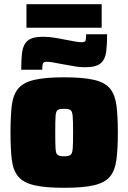

<svg xmlns="http://www.w3.org/2000/svg" viewBox="-20 -886 611 914"><path d="M285 8Q194 8 142 -4.5Q90 -17 66 -46.5Q42 -76 36 -127Q30 -178 30 -255Q30 -332 36 -383Q42 -434 66 -463.5Q90 -493 142 -505.5Q194 -518 285 -518Q377 -518 429 -505.5Q481 -493 504.5 -463.5Q528 -434 534.5 -383Q541 -332 541 -255Q541 -178 534.5 -127Q528 -76 504.5 -46.5Q481 -17 429 -4.5Q377 8 285 8ZM285 -142Q306 -142 315 -148Q324 -154 326 -177.5Q328 -201 328 -255Q328 -309 326 -333Q324 -357 315 -362.5Q306 -368 285 -368Q264 -368 255 -362.5Q246 -357 244.5 -333Q243 -309 243 -255Q243 -201 244.5 -177.5Q246 -154 255 -148Q264 -142 285 -142ZM81 -554Q81 -603 85.5 -638Q90 -673 111.5 -692Q133 -711 185 -711Q215 -711 246 -705.5Q277 -700 302 -695Q323 -691 340 -688Q357 -685 368 -685Q385 -685 387.5 -693.5Q390 -702 390 -723H490Q490 -675 485.5 -639.5Q481 -604 459.5 -585Q438 -566 386 -566Q356 -566 325.5 -572Q295 -578 269 -582Q248 -586 231 -589Q214 -592 203 -592Q187 -592 184 -583Q181 -574 181 -554ZM106 -754V-866H464V-754Z"/></svg>

Font: Saira Black
Style: Regular
Weight: 900
Designer: Hector Gatti with collaboration of the Omnibus-Type team
Foundry: Omnibus-Type
Version: Version 1.100; ttfautohint (v1.8.3)